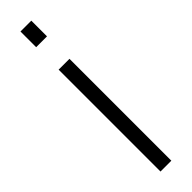

<svg xmlns="http://www.w3.org/2000/svg" viewBox="-256 -712 701 701"><g transform="rotate(-45 94.5 -361.5)"><path d="M66 -642V-723H122V-642ZM66 0V-526H122V0Z"/></g></svg>

Font: Archivo SemiCondensed ExtraLight
Style: Regular
Weight: 250
Width: 4
Designer: Hector Gatti
Foundry: Omnibus-Type
Version: Version 2.001